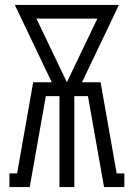

<svg xmlns="http://www.w3.org/2000/svg" viewBox="-20 -755 540 775"><path d="M18 0V-55H49L114 -423H189L164 -475L40 -735H460L311 -423H386L451 -55H482V0H400L335 -367H280V0H220V-367H165L100 0ZM250 -423 373 -680H127Z"/></svg>

Font: Iosevka Curly Slab Light
Style: Regular
Weight: 300
Monospace: yes
Designer: Belleve Invis
Foundry: Belleve Invis
Version: Version 22.1.2; ttfautohint (v1.8.4)